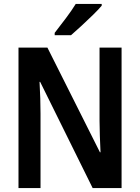

<svg xmlns="http://www.w3.org/2000/svg" viewBox="-20 -956 713 976"><path d="M598 0H451L184 -540H181Q186 -453 186 -378V0H74V-714H221L488 -182H491Q489 -224 487.5 -266.5Q486 -309 486 -341V-714H598ZM497 -927Q480 -907 452.5 -880Q425 -853 395 -825.5Q365 -798 341 -777H258V-789Q286 -825 315 -863.5Q344 -902 365 -936H497Z"/></svg>

Font: Noto Sans Hebrew Condensed SemiBold
Style: Regular
Weight: 600
Width: 3
Designer: Ben Nathan
Foundry: Google LLC
Version: Version 3.001; ttfautohint (v1.8.4.7-5d5b)